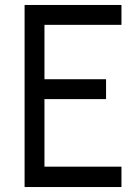

<svg xmlns="http://www.w3.org/2000/svg" viewBox="-20 -753 560 773"><path d="M469 -733H79V0H469V-82H159V-354H407V-434H159V-653H469Z"/></svg>

Font: Kreadon Medium
Style: Regular
Weight: 500
Designer: kohakuno
Foundry: StudioGnu
Version: Version 1.000;Glyphs 3.1.2 (3151)